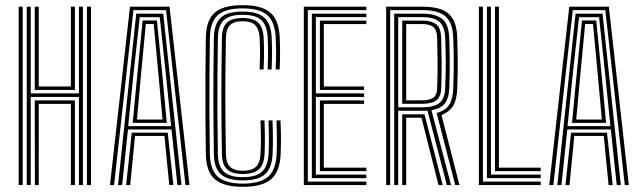

<svg xmlns="http://www.w3.org/2000/svg" viewBox="-20 -722 2494 749"><path d="M84.3 0V-696H99.9V-357.6H287.9V-696H303.5V0H287.9V-343.9H99.9V0ZM116 0 115.6 -330.4H272.2V0H256.5V-316.7H131.1V0ZM52.9 0V-696H68.6V0ZM319.2 0V-696H334.9V0ZM115.6 -371.1V-696H131.1V-384.8H256.5V-696H272.2V-371.1Z M409 0 487.1 -696H641.4L719.3 0H703.5L627.7 -682.4H500.6L425 0ZM472.1 0 494 -204.4H634.3L656.4 0H640.3L621.5 -191.7H506.7L487.9 0ZM440.4 0 511.5 -668.7H616.7L688.1 0H672.1L649.1 -217H479.3L456.4 0ZM480.1 -229.9H647.6L627.5 -428.4L603.2 -654.9H525.1L500.2 -428.4ZM497.7 -242.8 515.4 -428.4 536.4 -642.2H592.1L613.4 -428.4L630.5 -242.8ZM514.2 -255.7H614.1L598.4 -428.4L579.6 -628.7H548.9L529.9 -428.4Z M926.9 6.8Q853.4 6.8 818.8 -22.1Q784.2 -51 783 -121.5Q781.8 -200 781.3 -272Q780.9 -344 781.3 -417.6Q781.8 -491.1 782.9 -574.3Q784.1 -642.7 817.3 -672.3Q850.5 -701.9 926.3 -701.9Q1002.9 -701.9 1035.9 -671.5Q1068.9 -641.2 1071.4 -573.5Q1072 -555.8 1072.3 -540Q1072.6 -524.1 1072.5 -509.2Q1072.4 -494.3 1072 -479.9Q1071.7 -465.6 1071 -451.1H1055.3Q1056.3 -470 1056.7 -489.6Q1057.2 -509.2 1057 -529.9Q1056.8 -550.6 1055.7 -572.7Q1053.2 -635.5 1023.2 -662.4Q993.3 -689.3 926.3 -689.3Q858.6 -689.3 829.1 -662.3Q799.5 -635.3 798.7 -573.9Q797.7 -504.7 797.2 -434.4Q796.7 -364.1 796.9 -287.5Q797.2 -210.9 798.7 -121.9Q799.9 -58.2 830.6 -32Q861.3 -5.7 926.9 -5.7Q995.6 -5.7 1026.1 -32.9Q1056.7 -60.1 1059.2 -122.1Q1060.5 -151.8 1060.3 -183Q1060.1 -214.1 1058.6 -252.4H1074.3Q1075.4 -227 1075.8 -204.8Q1076.2 -182.6 1076 -162.2Q1075.8 -141.9 1074.9 -121.5Q1072.2 -53.6 1038.3 -23.4Q1004.4 6.8 926.9 6.8ZM926.9 -18.3Q868.8 -18.3 842 -41.9Q815.2 -65.5 814.3 -121.9Q813.3 -183.5 812.8 -238.9Q812.4 -294.2 812.4 -347.7Q812.4 -401.2 812.8 -456.7Q813.3 -512.2 814.3 -573.9Q815.1 -627.6 840.2 -652.2Q865.4 -676.8 926.3 -676.8Q986.6 -676.8 1012.3 -652.1Q1038 -627.4 1040 -572.7Q1040.9 -551.4 1041.2 -533.6Q1041.4 -515.8 1041.1 -496.4Q1040.7 -477.1 1039.6 -451.1H1024Q1025 -477.8 1025.4 -497.3Q1025.8 -516.9 1025.5 -534.5Q1025.3 -552.1 1024.4 -572.2Q1022.7 -620 1000.8 -642.1Q978.9 -664.3 926.3 -664.3Q875.5 -664.3 853 -643.2Q830.5 -622.2 830 -573.5Q829.1 -505.7 828.4 -434Q827.8 -362.3 828.1 -284.9Q828.4 -207.5 829.9 -122.4Q830.9 -72.4 854 -51.6Q877.1 -30.8 926.9 -30.8Q978.5 -30.8 1002 -52.2Q1025.5 -73.7 1027.9 -123.2Q1029 -142 1029.1 -162.2Q1029.3 -182.3 1028.8 -204.8Q1028.4 -227.3 1027.5 -252.4H1043Q1044 -225.3 1044.4 -203.4Q1044.8 -181.5 1044.6 -162.1Q1044.4 -142.8 1043.5 -122.7Q1041.2 -67.4 1014.4 -42.8Q987.7 -18.3 926.9 -18.3ZM926.9 -43.3Q884.5 -43.3 865.5 -61.7Q846.6 -80 845.7 -122.3Q844.6 -180.1 844.1 -234.9Q843.6 -289.7 843.6 -344.1Q843.6 -398.5 844.1 -455.3Q844.7 -512.1 845.7 -573.6Q846.3 -615.2 865 -633.5Q883.7 -651.7 926.3 -651.7Q968.9 -651.7 988 -632.9Q1007 -614.2 1008.7 -571.6Q1009.6 -553 1009.9 -534.5Q1010.1 -516.1 1009.8 -495.8Q1009.4 -475.4 1008.3 -451.1H992.7Q993.7 -472.3 994.1 -492.1Q994.5 -511.9 994.3 -531.6Q994.1 -551.3 993.1 -571.6Q991.5 -606.3 976.8 -622.8Q962.1 -639.2 926.3 -639.2Q892.4 -639.2 877.2 -623.8Q861.9 -608.5 861.3 -572.7Q860.2 -510.6 859.6 -454.8Q859 -399.1 859 -345.7Q859 -292.4 859.6 -237.7Q860.3 -183 861.3 -123.1Q861.9 -86.8 877.4 -71.3Q892.8 -55.9 926.9 -55.9Q962.5 -55.9 978.8 -71.6Q995 -87.3 996.6 -123.9Q997.4 -143.2 997.7 -162Q997.9 -180.8 997.6 -202.6Q997.3 -224.4 996.2 -252.4H1011.8Q1012.9 -223.6 1013.2 -202Q1013.5 -180.4 1013.3 -161.9Q1013.1 -143.4 1012.2 -123.8Q1010.4 -81.1 990.8 -62.2Q971.1 -43.3 926.9 -43.3Z M1165.2 0V-696H1409.1V-682.5H1180.9V-13.5H1409.1V0ZM1227.9 -54.4V-330.4H1400.3V-316.7H1243.3V-67.9H1409.1V-54.4ZM1196.6 -27.2V-668.8H1409.1V-655.2H1212.2V-357.6H1400.3V-343.9H1212.2V-40.8H1409.1V-27.2ZM1227.9 -371.1V-641.6H1409.1V-628.1H1243.3V-384.8H1400.3V-371.1Z M1486.4 0V-696H1628.6Q1670.8 -696 1700.4 -685.5Q1730.1 -675 1746.2 -648.6Q1762.3 -622.3 1763.8 -574.8Q1765 -540.1 1765.4 -507.3Q1765.9 -474.5 1765.5 -442.1Q1765.2 -409.7 1763.8 -376Q1762.2 -333.4 1748 -309.6Q1733.8 -285.9 1702.4 -273L1772.3 0H1755.9L1683.2 -281.4Q1718 -290.4 1732.3 -313.1Q1746.6 -335.9 1748.1 -376.4Q1749.5 -410.1 1749.9 -442.6Q1750.4 -475 1749.9 -507.6Q1749.5 -540.2 1748.1 -574.4Q1746.7 -615.8 1732.9 -639.4Q1719.1 -663 1693 -672.8Q1667 -682.5 1628.6 -682.5H1502.1V0ZM1549.1 0V-276.1H1614.2Q1619.8 -276.1 1625.2 -276.2Q1630.6 -276.3 1635.9 -276.3L1707 0H1690.7L1624.2 -262.6Q1621.9 -262.6 1619.5 -262.6Q1617.1 -262.6 1614.6 -262.6H1564.6V0ZM1517.8 0V-668.8H1628.6Q1676 -668.8 1703.2 -649.7Q1730.4 -630.6 1732.5 -573.8Q1734.3 -524.7 1734.5 -475.4Q1734.7 -426.1 1732.5 -377.1Q1730.7 -336.9 1714.4 -317.5Q1698.2 -298.1 1663.2 -292.1L1739.5 0H1723.2L1647.5 -290.6Q1642.6 -290.1 1637.5 -290Q1632.3 -289.9 1628 -289.9H1533.4V0ZM1533.4 -303.4H1628Q1672.3 -303.4 1693.6 -319.7Q1715 -336 1716.8 -377.5Q1718.8 -429 1718.9 -475.1Q1719 -521.2 1716.8 -573.2Q1714.9 -620.8 1692.8 -638Q1670.6 -655.2 1628.6 -655.2H1533.4ZM1549.1 -317.1V-641.6H1628.6Q1662.3 -641.6 1681.1 -627.7Q1699.9 -613.7 1701.1 -572.9Q1702.4 -521.6 1702.8 -477.7Q1703.2 -433.9 1701.2 -378Q1699.9 -343.1 1681.6 -330.1Q1663.4 -317.1 1628 -317.1ZM1564.6 -330.6H1628Q1653.7 -330.6 1669.1 -340Q1684.5 -349.4 1685.4 -378.7Q1687.5 -437.1 1687 -479.8Q1686.6 -522.5 1685.4 -572.5Q1684.7 -606.3 1669.4 -617.2Q1654.1 -628.1 1628.6 -628.1H1564.6Z M1848.2 0V-696H1863.9V-13.5H2089.2V0ZM1879.6 -27.2V-696H1895.2V-40.8H2089.2V-27.2ZM1910.9 -54.4V-696H1926.3V-67.9H2089.2V-54.4Z M2122.7 0 2200.8 -696H2355.1L2433 0H2417.3L2341.4 -682.4H2214.4L2138.7 0ZM2185.8 0 2207.8 -204.4H2348L2370.2 0H2354.1L2335.3 -191.7H2220.5L2201.6 0ZM2154.1 0 2225.3 -668.7H2330.5L2401.9 0H2385.9L2362.9 -217H2193.1L2170.1 0ZM2193.9 -229.9H2361.3L2341.2 -428.4L2317 -654.9H2238.8L2214 -428.4ZM2211.5 -242.8 2229.2 -428.4 2250.2 -642.2H2305.8L2327.1 -428.4L2344.3 -242.8ZM2227.9 -255.7H2327.9L2312.1 -428.4L2293.3 -628.7H2262.7L2243.7 -428.4Z"/></svg>

Font: Big Shoulders Inline Text SC Thin
Style: Regular
Weight: 100
Designer: Patric King
Foundry: XO Type Co
Version: Version 2.002